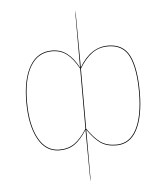

<svg xmlns="http://www.w3.org/2000/svg" viewBox="-60 -784 889 1028"><g transform="rotate(-5 384.0 -270.5)"><path d="M689 -264Q689 -136 651.5 -63.5Q614 9 540 9Q488 9 454.5 -14.5Q421 -38 386 -89V171L384 190L382 -71V-89Q349 -37 315.5 -14Q282 9 234 9Q160 9 119.5 -65.5Q79 -140 79 -264Q79 -387 120.5 -457Q162 -527 239 -527Q286 -527 320 -501Q354 -475 382 -423V-709L384 -731L386 -442V-423Q447 -527 541 -527Q623 -527 656 -460.5Q689 -394 689 -264ZM382 -94V-417Q352 -472 319 -497.5Q286 -523 239 -523Q164 -523 123.5 -455Q83 -387 83 -264Q83 -141 122.5 -68Q162 5 234 5Q282 5 315.5 -18.5Q349 -42 382 -94ZM685 -264Q685 -392 653 -457.5Q621 -523 541 -523Q491 -523 454 -496Q417 -469 386 -417V-94Q422 -42 455 -18.5Q488 5 540 5Q612 5 648.5 -66.5Q685 -138 685 -264Z"/></g></svg>

Font: FiraGO Four
Style: Regular
Weight: 100
Designer: bBox Type
Foundry: bBox Type GmbH
Version: Version 1.001